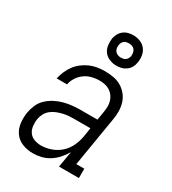

<svg xmlns="http://www.w3.org/2000/svg" viewBox="-188 -869 876 978"><g transform="rotate(30 250.0 -380.5)"><path d="M161 8Q161 8 161 8Q161 8 161 8Q129 8 100 -3Q71 -14 53.5 -38Q36 -62 32 -93.5Q28 -125 33 -156Q37 -180 47 -203.5Q57 -227 76 -245Q95 -263 118 -275Q141 -287 165.5 -293.5Q190 -300 214 -302.5Q238 -305 262 -305H361L369 -353Q372 -370 372.5 -386.5Q373 -403 368.5 -418.5Q364 -434 355 -446.5Q346 -459 333 -467.5Q320 -476 304 -479.5Q288 -483 271 -483Q250 -483 227.5 -477.5Q205 -472 186 -458.5Q167 -445 154 -425Q141 -405 137 -383H76Q81 -405 90 -426Q99 -447 112.5 -465.5Q126 -484 145 -498.5Q164 -513 185 -522Q206 -531 228 -534.5Q250 -538 271 -538Q297 -538 322 -533.5Q347 -529 367.5 -517Q388 -505 403.5 -486Q419 -467 426 -444Q433 -421 433.5 -395.5Q434 -370 429 -344L381 -55H428V0H311L327 -95Q315 -73 297.5 -53Q280 -33 257.5 -18.5Q235 -4 210.5 2Q186 8 161 8ZM177 -47Q206 -47 236 -57.5Q266 -68 289.5 -89.5Q313 -111 326 -139.5Q339 -168 344 -198L352 -249H262Q245 -249 228 -248Q211 -247 194 -243Q177 -239 160 -232.5Q143 -226 128.5 -214.5Q114 -203 105.5 -187Q97 -171 94 -154Q91 -134 93.5 -113Q96 -92 107 -76.5Q118 -61 137 -54Q156 -47 177 -47ZM306 -591Q285 -591 265.5 -599Q246 -607 234 -622.5Q222 -638 219 -659Q216 -680 219 -701Q222 -716 229.5 -729.5Q237 -743 249.5 -752.5Q262 -762 277 -765.5Q292 -769 306 -769Q327 -769 346.5 -761Q366 -753 378 -737.5Q390 -722 393.5 -701Q397 -680 393 -659Q391 -644 383.5 -630.5Q376 -617 363 -607.5Q350 -598 335.5 -594.5Q321 -591 306 -591ZM306 -638Q313 -638 320 -639.5Q327 -641 333 -645.5Q339 -650 342.5 -656.5Q346 -663 348 -670Q349 -680 347.5 -690Q346 -700 340.5 -707.5Q335 -715 325.5 -718.5Q316 -722 306 -722Q299 -722 292 -720.5Q285 -719 279 -714.5Q273 -710 269.5 -703.5Q266 -697 265 -690Q263 -680 264.5 -670Q266 -660 272 -652.5Q278 -645 287 -641.5Q296 -638 306 -638Z"/></g></svg>

Font: Iosevka Curly Slab LtObl
Style: Regular
Weight: 300
Italic angle: -9°
Monospace: yes
Designer: Belleve Invis
Foundry: Belleve Invis
Version: Version 11.0.0; ttfautohint (v1.8.3)